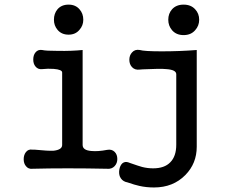

<svg xmlns="http://www.w3.org/2000/svg" viewBox="-20 -742 1040 843"><path d="M281.2 -721.7Q250 -721.7 232.4 -701.2Q216.8 -682.6 216.8 -655.3Q216.8 -629.9 232.4 -611.3Q250 -589.8 281.2 -589.8Q311.5 -589.8 329.1 -611.3Q345.7 -629.9 345.7 -655.3Q345.7 -682.6 329.1 -701.2Q311.5 -721.7 281.2 -721.7ZM252.9 -423.8V-105.5Q252.9 -84 213.9 -80.1Q191.4 -79.1 130.9 -85H122.1Q104.5 -87.9 93.8 -74.2Q84 -61.5 84 -43Q84 -24.4 93.8 -12.7Q104.5 1 122.1 -1Q192.4 -2.9 277.3 -2.9Q362.3 -2.9 450.2 -1Q470.7 1 483.4 -12.7Q495.1 -25.4 495.1 -43.9Q495.1 -63.5 483.4 -75.2Q470.7 -87.9 450.2 -84Q410.2 -76.2 380.9 -79.1Q342.8 -82 342.8 -105.5V-522.5Q294.9 -517.6 236.3 -518.6Q179.7 -518.6 165 -522.5Q146.5 -525.4 135.7 -511.7Q126 -500 126 -480.5Q126 -461.9 135.7 -450.2Q146.5 -436.5 165 -438.5Q190.4 -441.4 215.8 -439.5Q252.9 -436.5 252.9 -423.8ZM786.1 -721.7Q753.9 -721.7 735.4 -701.2Q718.8 -682.6 718.8 -655.3Q718.8 -628.9 735.4 -609.4Q753.9 -587.9 786.1 -587.9Q818.4 -587.9 836.9 -609.4Q854.5 -628.9 854.5 -655.3Q854.5 -682.6 836.9 -701.2Q818.4 -721.7 786.1 -721.7ZM753.9 -416V-106.4Q753.9 -55.7 727.5 -29.3Q702.1 -2.9 652.3 -2.9Q627.9 -2.9 604.5 -8.8Q589.8 -12.7 550.8 -26.4L543 -29.3Q528.3 -34.2 516.6 -24.4Q506.8 -14.6 503.9 2.9Q501 20.5 506.8 34.2Q514.6 50.8 531.2 56.6L539.1 58.6Q573.2 70.3 591.8 74.2Q622.1 81.1 656.2 81.1Q740.2 81.1 793.9 26.4Q843.8 -24.4 843.8 -97.7V-522.5Q768.6 -516.6 690.4 -516.6Q613.3 -516.6 593.8 -522.5Q572.3 -526.4 559.6 -511.7Q547.9 -499 547.9 -479.5Q547.9 -460 559.6 -447.3Q572.3 -433.6 593.8 -436.5L606.4 -437.5Q684.6 -441.4 710.9 -438.5Q753.9 -435.5 753.9 -416Z"/></svg>

Font: GungsuhChe
Style: Regular
Weight: 400
Monospace: yes
Version: Version 2.21